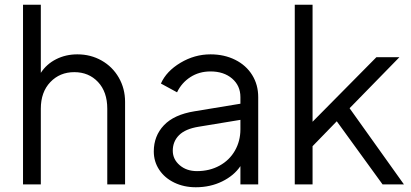

<svg xmlns="http://www.w3.org/2000/svg" viewBox="-20 -777 1733 809"><path d="M77 -757H152V-470Q176 -507 216.5 -527.5Q257 -548 306 -548Q362 -548 408 -522Q454 -496 480.5 -450Q507 -404 507 -348V0H432V-319Q432 -390 393 -431.5Q354 -473 293 -473Q232 -473 192 -431Q152 -389 152 -319V0H77Z M628 -139Q628 -204 670.5 -249Q713 -294 799 -308L993 -340V-368Q993 -416 958 -446Q923 -476 867 -476Q819 -476 782 -452Q745 -428 726 -388L658 -425Q681 -477 740.5 -512.5Q800 -548 867 -548Q925 -548 971 -525Q1017 -502 1042.5 -461Q1068 -420 1068 -368V0H993V-77Q966 -37 916 -12.5Q866 12 805 12Q755 12 714.5 -7.5Q674 -27 651 -61.5Q628 -96 628 -139ZM810 -56Q863 -56 905 -79Q947 -102 970 -142.5Q993 -183 993 -232V-272L817 -243Q761 -234 734.5 -207.5Q708 -181 708 -142Q708 -106 737 -81Q766 -56 810 -56Z M1222 -757H1297V-264L1566 -536H1663L1453 -321L1682 0H1592L1399 -266L1297 -161V0H1222Z"/></svg>

Font: Evergrow Sans 
Style: Regular
Weight: 400
Foundry: 10Web
Version: Version 1.000